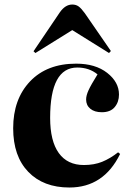

<svg xmlns="http://www.w3.org/2000/svg" viewBox="-20 -813 575 847"><path d="M136.2 -579.1 127.9 -586.9 244.1 -758.8Q268.1 -793 298.8 -793Q314.9 -793 326.4 -784.9Q337.9 -776.9 354 -754.9L469.2 -587.9L460.9 -579.1L298.8 -680.2ZM286.1 14.2Q171.4 14.2 104.7 -54.9Q38.1 -124 38.1 -247.1Q38.1 -375.5 112.5 -453.9Q187 -532.2 315.9 -532.2Q400.9 -532.2 452.9 -491.5Q504.9 -450.7 504.9 -396Q504.9 -363.3 486.1 -340.6Q467.3 -317.9 429.2 -317.9Q397 -317.9 378.4 -333.3Q359.9 -348.6 359.9 -374Q359.9 -391.6 370.6 -415Q381.3 -438.5 410.2 -484.9Q373.5 -515.1 320.8 -515.1Q201.2 -515.1 201.2 -293Q201.2 -190.9 239.3 -137.9Q277.3 -85 350.1 -85Q395.5 -85 430.9 -99.4Q466.3 -113.8 501 -141.1L509.8 -133.8Q437.5 14.2 286.1 14.2Z"/></svg>

Font: Display Regular
Style: Bold
Weight: 700
Designer: Latin by Veronika Burian and Jose Scaglione. Greek by Irene Vlachou. Cyrillic by Vera Evstafieva.
Foundry: TypeTogether
Version: Version 3.002